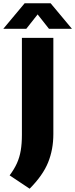

<svg xmlns="http://www.w3.org/2000/svg" viewBox="-72 -970 457 1166"><path d="M108 176 -13.5 95Q14.5 57.5 30.8 21.5Q47 -14.5 54 -56Q61 -97.5 61 -151V-740H252V-155.5Q252 -62 220 16.8Q188 95.5 108 176ZM-52 -795 77.5 -950H235.5L365 -795H225.5L156.5 -882.5L87.5 -795Z"/></svg>

Font: Encode Sans XBd
Style: Regular
Weight: 800
Designer: Multiple Designers
Foundry: Impallari Type
Version: Version 3.002; ttfautohint (v1.8.3) -l 8 -r 50 -G 200 -x 14 